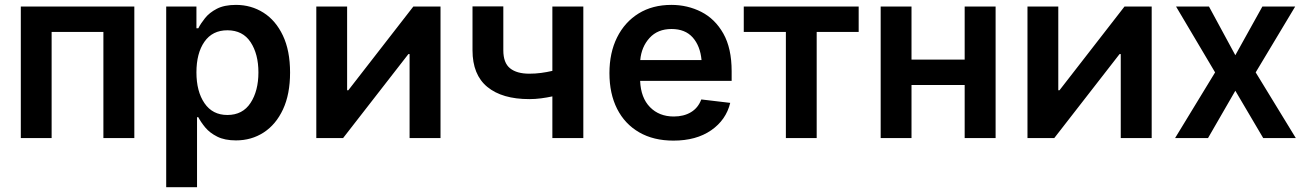

<svg xmlns="http://www.w3.org/2000/svg" viewBox="-20 -573 5430 797"><path d="M537.6 -545.9V0H409.2V-440.4H194.3V0H66.4V-545.9Z M669.9 204.1V-545.9H795.4V-455.6H803.2Q813 -475.1 831.1 -497.8Q849.1 -520.5 880.1 -536.6Q911.1 -552.7 959.5 -552.7Q1022.5 -552.7 1073.5 -520.5Q1124.5 -488.3 1154.3 -425.5Q1184.1 -362.8 1184.1 -272Q1184.1 -182.1 1154.8 -119.1Q1125.5 -56.2 1074.7 -23.2Q1023.9 9.8 959.5 9.8Q912.6 9.8 881.6 -5.9Q850.6 -21.5 832 -43.9Q813.5 -66.4 803.2 -86.4H797.9V204.1ZM923.8 -95.7Q987.3 -95.7 1020 -145.8Q1052.7 -195.8 1052.7 -272.5Q1052.7 -348.6 1020.3 -397.9Q987.8 -447.3 923.8 -447.3Q861.8 -447.3 828.6 -399.7Q795.4 -352.1 795.4 -272.5Q795.4 -193.4 828.9 -144.5Q862.3 -95.7 923.8 -95.7Z M1808.6 0H1680.2V-348.6H1675.3L1404.3 0H1293V-545.9H1420.9V-198.2H1425.8L1695.8 -545.9H1808.6Z M2177.2 -161.6Q2064.5 -161.6 2002.9 -212.2Q1941.4 -262.7 1941.4 -364.3V-546.4H2069.3V-364.3Q2069.3 -312 2097.2 -289.6Q2125 -267.1 2177.2 -267.1Q2202.6 -267.1 2226.1 -270.3Q2249.5 -273.4 2272.9 -278.8V-545.9H2401.4V0H2272.9V-172.9Q2250.5 -168 2226.1 -164.8Q2201.7 -161.6 2177.2 -161.6Z M2775.4 10.7Q2692.9 10.7 2633.3 -23.7Q2573.7 -58.1 2541.7 -121.1Q2509.8 -184.1 2509.8 -269.5Q2509.8 -354 2541.5 -417.7Q2573.2 -481.4 2630.9 -517.1Q2688.5 -552.7 2767.1 -552.7Q2834 -552.7 2891.1 -523.7Q2948.2 -494.6 2982.7 -433.6Q3017.1 -372.6 3017.1 -277.3V-237.3H2637.2Q2640.1 -167 2678.2 -128.2Q2716.3 -89.4 2776.9 -89.4Q2818.4 -89.4 2848.1 -107.2Q2877.9 -125 2891.1 -160.2L3011.2 -146Q2994.1 -75.2 2932.1 -32.2Q2870.1 10.7 2775.4 10.7ZM2637.7 -323.7H2892.1Q2886.7 -382.3 2855.5 -417.5Q2824.2 -452.6 2767.6 -452.6Q2710 -452.6 2676.3 -415.5Q2642.6 -378.4 2637.7 -323.7Z M3242.2 0V-440.4H3067.4V-545.9H3544.4V-440.4H3370.1V0Z M3763.7 -545.9V-325.7H3984.4V-545.9H4112.8V0H3984.4V-220.2H3763.7V0H3635.7V-545.9Z M4760.7 0H4632.3V-348.6H4627.4L4356.4 0H4245.1V-545.9H4373V-198.2H4377.9L4647.9 -545.9H4760.7Z M4998.5 -545.9 5107.9 -343.8 5220.2 -545.9H5356.4L5192.4 -272.5L5358.9 0H5223.6L5107.9 -196.3L4994.6 0H4857.9L5023.9 -272.5L4861.8 -545.9Z"/></svg>

Font: Inter Semi Bold
Style: Regular
Weight: 600
Designer: Rasmus Andersson
Foundry: rsms
Version: Version 4.000;git-e0f93cc